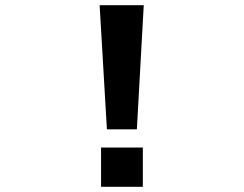

<svg xmlns="http://www.w3.org/2000/svg" viewBox="-20 -720 940 740"><path d="M392 -221.5 364 -700H534L507.5 -221.5ZM369.5 -151.5H530.5V0H369.5Z"/></svg>

Font: Trispace Expanded SemiBold
Style: Regular
Weight: 600
Width: 7
Designer: Tyler Finck
Foundry: Etcetera Type Company
Version: Version 1.210; ttfautohint (v1.8.3)